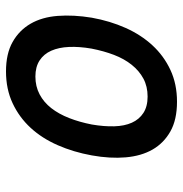

<svg xmlns="http://www.w3.org/2000/svg" viewBox="-5 -595 610 640"><g transform="rotate(90 300.0 -275.0)"><path d="M218 10Q159 10 120 -12Q81 -34 59 -72Q37 -110 33 -162.5Q29 -215 39 -276Q50 -337 73 -388.5Q96 -440 131 -478Q166 -516 213 -538Q260 -560 319 -560Q379 -560 418 -538Q457 -516 478.5 -478.5Q500 -441 504.5 -389Q509 -337 498 -276Q487 -215 464 -162.5Q441 -110 406 -72Q371 -34 324 -12Q277 10 218 10ZM235 -88Q268 -88 294.5 -102Q321 -116 340.5 -141Q360 -166 373.5 -200.5Q387 -235 395 -276Q402 -317 401 -351Q400 -385 389 -409.5Q378 -434 356.5 -448Q335 -462 302 -462Q268 -462 242 -448Q216 -434 196 -409Q176 -384 163 -350Q150 -316 142 -275Q135 -234 136.5 -200Q138 -166 149 -141Q160 -116 181.5 -102Q203 -88 235 -88Z"/></g></svg>

Font: Maple Mono NL Medium
Style: Italic
Weight: 500
Italic angle: -10°
Monospace: yes
Designer: subframe7536
Version: Version 7.000